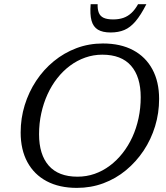

<svg xmlns="http://www.w3.org/2000/svg" viewBox="-20 -904 806 934"><path d="M170 -251Q170 -152 217.2 -98.2Q264.5 -44.5 357 -44.5Q400.5 -44.5 440 -58.2Q479.5 -72 514 -97.8Q548.5 -123.5 576.2 -158.8Q604 -194 623.8 -237Q643.5 -280 654 -329.2Q664.5 -378.5 664.5 -431Q664.5 -530.5 617.5 -584.2Q570.5 -638 477.5 -638Q434.5 -638 394.8 -624Q355 -610 320.8 -584.5Q286.5 -559 258.8 -523.8Q231 -488.5 211.2 -445.2Q191.5 -402 180.8 -353Q170 -304 170 -251ZM754 -422.5Q754 -354 734.5 -290Q715 -226 678.8 -171.5Q642.5 -117 593 -76Q543.5 -35 483 -12.5Q422.5 10 354 10Q268.5 10 207.2 -22.5Q146 -55 113.2 -115.5Q80.5 -176 80.5 -259.5Q80.5 -328.5 100.2 -392.5Q120 -456.5 156 -511Q192 -565.5 241.8 -606.2Q291.5 -647 352 -669.8Q412.5 -692.5 480.5 -692.5Q566.5 -692.5 627.5 -660Q688.5 -627.5 721.2 -567Q754 -506.5 754 -422.5ZM530.5 -809.5Q558.5 -809.5 580.5 -817.2Q602.5 -825 620 -841.5Q637.5 -858 651.5 -883.5H692Q665 -830.5 639.5 -800.5Q614 -770.5 585 -758.2Q556 -746 518 -746Q479 -746 456.2 -759.8Q433.5 -773.5 425.2 -803.8Q417 -834 421 -883.5H455Q454 -858.5 460.8 -841.8Q467.5 -825 484.5 -817.2Q501.5 -809.5 530.5 -809.5Z"/></svg>

Font: Newsreader 14pt
Style: Italic
Weight: 400
Italic angle: -17°
Designer: Hugues Gentile
Foundry: Production Type
Version: Version 1.003